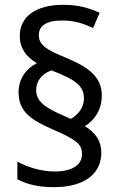

<svg xmlns="http://www.w3.org/2000/svg" viewBox="-20 -783 501 796"><path d="M57 -400C57 -322 106 -286 202 -245C298 -203 320 -185 320 -144C320 -105 288 -72 206 -72C151 -72 91 -91 52 -113V-40C91 -19 139 -7 204 -7C326 -7 400 -60 400 -150C400 -198 377 -232 332 -260C370 -283 402 -326 402 -387C402 -464 348 -504 255 -543C171 -577 141 -597 141 -637C141 -675 170 -698 238 -698C289 -698 324 -686 366 -667L393 -730C346 -751 305 -763 241 -763C130 -763 62 -715 62 -634C62 -584 87 -548 133 -521C91 -500 57 -460 57 -400ZM130 -410C130 -450 158 -480 194 -491C301 -450 328 -423 328 -375C328 -335 303 -308 274 -290L247 -302C164 -337 130 -364 130 -410Z"/></svg>

Font: Noto Sans Devanagari UI SemiCondensed
Style: Regular
Weight: 400
Width: 4
Designer: Jelle Bosma - Monotype Design Team
Foundry: Monotype Imaging Inc.
Version: Version 2.004